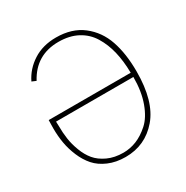

<svg xmlns="http://www.w3.org/2000/svg" viewBox="-166 -849 978 1008"><g transform="rotate(-30 323.5 -345.5)"><path d="M56.6 -301.8Q56.6 -313.5 57.1 -330.6Q57.6 -347.7 57.6 -352.5H554.7Q553.7 -422.9 540 -480.5Q526.4 -538.1 498 -584.5Q469.7 -630.9 421.4 -656.7Q373 -682.6 306.6 -682.6Q169.9 -682.6 105.5 -562.5L80.1 -573.2Q109.4 -633.8 168 -671.4Q226.6 -709 306.6 -709Q403.3 -709 466.8 -659.7Q530.3 -610.4 557.6 -530.8Q585 -451.2 585 -342.8Q585 -162.1 507.8 -72.3Q430.7 17.6 311.5 17.6Q253.9 17.6 208.5 -2Q163.1 -21.5 135.3 -53.2Q107.4 -85 89.4 -127.9Q71.3 -170.9 64 -213.4Q56.6 -255.9 56.6 -301.8ZM86.9 -326.2Q86.9 -320.3 87.4 -311.5Q87.9 -302.7 87.9 -298.8Q87.9 -257.8 93.3 -220.7Q98.6 -183.6 113.8 -143.6Q128.9 -103.5 152.8 -74.7Q176.8 -45.9 217.8 -26.9Q258.8 -7.8 312.5 -7.8Q353.5 -7.8 392.6 -23.4Q431.6 -39.1 469.7 -73.2Q507.8 -107.4 531.7 -172.9Q555.7 -238.3 555.7 -326.2Z"/></g></svg>

Font: Gothic A1 Thin
Style: Regular
Weight: 250
Designer: HanYang I&C Co.,Ltd.
Foundry: HanYang I&C Co.,Ltd.
Version: Version 2.50